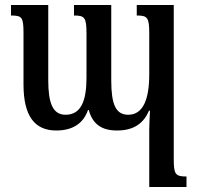

<svg xmlns="http://www.w3.org/2000/svg" viewBox="-20 -512 794 768"><path d="M527 -492V-450C570 -450 577 -442 577 -378V-215C577 -116 553 -53 493 -53C443 -53 425 -94 425 -191V-492H276V-450C319 -450 326 -442 326 -376V-202C326 -108 304 -53 242 -53C191 -53 173 -100 173 -191V-492H24V-450C68 -450 74 -443 74 -379V-174C74 -46 120 10 205 10C269 10 313 -17 332 -72H335C351 -14 388 10 448 10C518 10 555 -21 576 -69H580C579 -44 577 -19 577 5V236H726V194C680 194 675 184 675 122V-492Z"/></svg>

Font: Noto Serif Armenian ExtraCondensed SemiBold
Style: Regular
Weight: 600
Width: 2
Designer: Monotype Design Team
Foundry: Monotype Imaging Inc.
Version: Version 2.008